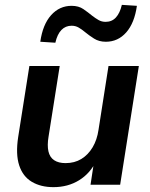

<svg xmlns="http://www.w3.org/2000/svg" viewBox="-20 -761 619 791"><path d="M200 10Q148 10 111 -12Q74 -34 59 -80Q44 -126 55 -197L101 -489H226L180 -198Q174 -162 179.5 -137.5Q185 -113 203 -101Q221 -89 250 -89Q287 -89 315 -106Q343 -123 361.5 -154Q380 -185 386 -227L427 -489H552L475 0H353L368 -99H377Q352 -47 306 -18.5Q260 10 200 10ZM208 -585 146 -589Q156 -660 190.5 -698.5Q225 -737 275 -737Q304 -737 323.5 -723.5Q343 -710 360 -696Q373 -686 386 -678.5Q399 -671 415 -671Q441 -671 457.5 -689Q474 -707 482 -741L544 -737Q534 -666 500 -627.5Q466 -589 416 -589Q388 -589 367.5 -602Q347 -615 330 -629Q317 -640 304 -647.5Q291 -655 275 -655Q250 -655 233 -637.5Q216 -620 208 -585Z"/></svg>

Font: Nunito Sans 12pt ExtraLight 12pt
Style: Bold Italic
Weight: 700
Italic angle: -9°
Version: Version 3.101;gftools[0.9.27]